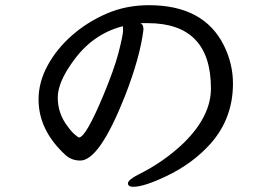

<svg xmlns="http://www.w3.org/2000/svg" viewBox="-20 -701 1040 732"><path d="M280.8 -176.8Q307.1 -176.8 375 -339.8Q414.1 -434.1 431.2 -497.1Q449.2 -567.9 449.2 -585Q449.2 -598.1 448.2 -601.1Q335 -571.8 262.2 -472.2Q200.2 -389.2 200.2 -329.1Q200.2 -268.1 237.8 -219.2Q252.9 -198.2 265.9 -187.5Q278.8 -176.8 280.8 -176.8ZM487.8 11.2Q467.8 11.2 467.8 -2Q467.8 -15.1 506.8 -35.2Q604 -83 680.2 -155.8Q784.2 -257.8 784.2 -363.8Q784.2 -612.8 543 -612.8H518.1L516.1 -613.8Q516.1 -612.8 521.5 -607.9Q526.9 -603 526.9 -587.9Q514.2 -482.9 456.1 -334Q358.9 -88.9 286.1 -88.9Q254.9 -88.9 231.9 -107.9Q127 -203.1 127 -321.8Q127 -387.2 160.9 -450.2Q194.8 -513.2 252.9 -564.7Q311 -616.2 385.5 -648.7Q460 -681.2 547.9 -681.2Q757.8 -681.2 834 -526.9Q868.2 -457 868.2 -382.8Q868.2 -250 783.2 -153.8Q714.8 -77.1 612.8 -28.8Q528.8 11.2 487.8 11.2Z"/></svg>

Font: LXGW WenKai Mono GB Screen
Style: Regular
Weight: 400
Monospace: yes
Designer: LXGW / Fontworks Inc.
Foundry: LXGW / Fontworks Inc.
Version: Version 1.510;January 18,2025